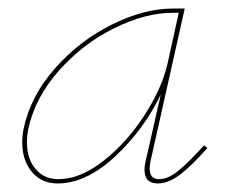

<svg xmlns="http://www.w3.org/2000/svg" viewBox="-20 -426 534 449"><path d="M465 -80Q429 -39 401.5 -18Q374 3 349 3Q318 3 318 -29Q318 -39 321 -51L356 -205Q316 -122 248.5 -59.5Q181 3 115 3Q77 3 54.5 -24Q32 -51 32 -93Q32 -108 35 -124Q51 -201 108.5 -266Q166 -331 241.5 -368.5Q317 -406 384 -406H412L332 -49Q330 -37 330 -32Q330 -7 352 -7Q373 -7 397.5 -27Q422 -47 457 -86ZM372 -278 398 -396H383Q320 -396 247 -360Q174 -324 118 -261Q62 -198 46 -124Q43 -108 43 -93Q43 -55 63 -31Q83 -7 117 -7Q167 -7 221.5 -49.5Q276 -92 317.5 -156Q359 -220 372 -278Z"/></svg>

Font: Ysabeau Hairline
Style: Italic
Weight: 100
Italic angle: -12°
Designer: Christian Thalmann (Catharsis Fonts)
Version: Version 0.003